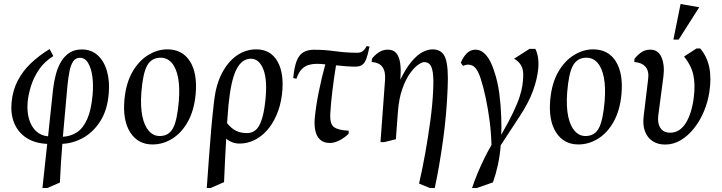

<svg xmlns="http://www.w3.org/2000/svg" viewBox="-20 -707 3590 955"><path d="M191.1 228 214.8 8.7Q152.4 5.7 111 -21.6Q69.6 -48.9 50.8 -94.6Q32.1 -140.3 37.5 -197.1Q43.1 -257.6 68.2 -305.8Q93.2 -354 133.8 -392.5Q174.4 -431 226.5 -462.9L245.4 -428.1Q201 -400.7 174.2 -361.3Q147.3 -321.8 134.2 -279.3Q121 -236.7 117.5 -199.4Q113.5 -152.7 124.3 -115.2Q135.1 -77.7 159.2 -54.9Q183.2 -32.2 219.1 -28.9L244 -264Q248.7 -303.4 258.3 -338.7Q267.9 -373.9 284.6 -401.5Q301.4 -429 326.4 -445Q351.5 -461 386.4 -461Q434.8 -461 466.7 -431.3Q498.6 -401.7 512.4 -351.9Q526.2 -302.1 520.9 -241.9Q514 -159.2 479 -104.4Q443.9 -49.6 394 -21.8Q344.1 6 290.1 8.5Q286.1 55.6 283.1 103.7Q280.1 151.9 278 200.9L215.9 228ZM292.7 -26.7Q331.1 -28.9 361.9 -48.4Q392.6 -68 413.2 -113.4Q433.8 -158.7 440.5 -234.6Q445 -283 439.6 -324.8Q434.2 -366.6 418.7 -393.1Q403.2 -419.6 377.5 -419.6Q356.1 -419.6 343.8 -401.4Q331.6 -383.2 325.5 -351.7Q319.4 -320.3 315.4 -279.9Z M738.4 11.5Q666.3 11.5 627.8 -48.5Q589.2 -108.6 599.1 -213.6Q607.1 -294.4 638.7 -349.3Q670.3 -404.2 716.5 -432.8Q762.7 -461.5 812.4 -461.5Q887.3 -461.5 925.1 -401.6Q962.8 -341.6 953 -236.4Q945.1 -156.4 914 -101.1Q882.9 -45.8 836.8 -17.2Q790.7 11.5 738.4 11.5ZM774.5 -30.4Q819.3 -30.4 840.4 -69.2Q861.5 -107.9 869.5 -204.4Q875.1 -274.4 865.5 -322.4Q855.8 -370.3 833.6 -395.1Q811.3 -420 778.9 -420Q733.9 -420 712.2 -381.3Q690.5 -342.7 683 -246.4Q678 -176 688.2 -127.9Q698.5 -79.9 721 -55.1Q743.5 -30.4 774.5 -30.4Z M1008.5 228Q1014.1 154 1019 82.5Q1023.9 11 1030.2 -60.8Q1036.6 -132.7 1045.1 -206.5Q1054.4 -286.2 1084.2 -343.4Q1114.1 -400.6 1158.2 -431.1Q1202.2 -461.5 1254.5 -461.5Q1326.5 -461.5 1360.7 -400.7Q1394.9 -339.8 1382.4 -236Q1374.9 -179.1 1355.2 -134.1Q1335.5 -89 1307.2 -57.6Q1279 -26.2 1244.2 -9.6Q1209.4 7.1 1171.9 7.1Q1152 7.1 1135.3 0.6Q1118.6 -5.8 1105.1 -17.3Q1102.3 28.2 1099.6 83.4Q1097 138.5 1094.4 199L1027.6 228ZM1208.5 -45Q1232.5 -45 1250.2 -58.9Q1267.9 -72.8 1280.3 -107.6Q1292.8 -142.4 1299.5 -203.4Q1311.2 -306.6 1290.3 -360.8Q1269.4 -415 1227.9 -415Q1182.7 -415 1155.5 -360.9Q1128.4 -306.8 1116.4 -184Q1113.2 -150.1 1109.4 -94.8Q1130.1 -68.4 1153.6 -56.7Q1177.1 -45 1208.5 -45Z M1620.4 4.1Q1589.9 4.1 1572.2 -12.4Q1554.5 -28.9 1548.6 -56.6Q1542.7 -84.2 1545.4 -117.4Q1551.9 -184.1 1566.2 -253.3Q1580.4 -322.5 1598.1 -386.9Q1584.9 -388.5 1573.4 -389Q1562 -389.5 1554 -389.5Q1535.6 -389.5 1516.6 -384.4Q1497.6 -379.3 1481.5 -363.5Q1465.5 -347.7 1454.5 -315.5L1438.5 -318.5Q1443.5 -371.9 1455.2 -402.8Q1466.9 -433.6 1488.3 -446.6Q1509.6 -459.6 1542 -459.6Q1593.7 -459.6 1648.5 -452.1Q1703.2 -444.6 1757.4 -444.6Q1774 -444.6 1784.8 -453.1Q1795.5 -461.7 1804 -477.6L1817.9 -475.6Q1810.3 -436.6 1802.1 -414.6Q1793.8 -392.7 1781.2 -384.1Q1768.7 -375.5 1746.9 -375.5Q1727.2 -375.5 1701.7 -377.4Q1676.2 -379.3 1651.3 -382Q1640.5 -315.6 1632.8 -251.4Q1625.1 -187.3 1622.9 -141.5Q1619.9 -89.8 1641.9 -74.4Q1663.9 -58.9 1714.9 -56.9L1713.5 -41Q1693.8 -22 1668.9 -8.9Q1644 4.1 1620.4 4.1Z M2117.5 228 2064.4 206Q2080 139 2094.7 57.5Q2109.3 -24 2120.4 -106Q2131.4 -188 2134.4 -255Q2137.4 -314.1 2132.9 -344.9Q2128.4 -375.8 2117.6 -386.9Q2106.9 -398.1 2090 -398.1Q2078.4 -398.1 2058.8 -384.2Q2039.2 -370.3 2018.2 -340.6Q1997.2 -310.8 1980.8 -263.9Q1964.3 -217 1959.2 -151.1L1949 -14.4L1890.6 0H1872.5L1895.1 -307.5Q1898.7 -351.4 1882.1 -373.9Q1865.5 -396.5 1828.6 -398.5L1830 -414.5Q1842.6 -432.1 1863 -446Q1883.4 -460 1909 -460Q1937.6 -460 1951.8 -442Q1966 -423.9 1970.4 -393.5Q1974.8 -363.1 1972 -325.5L1971 -310.4Q2000.2 -369.7 2028.7 -402.7Q2057.1 -435.7 2083.2 -448.6Q2109.3 -461.5 2131.4 -461.5Q2180.4 -461.5 2196 -416.7Q2211.5 -372 2206.5 -268Q2201.5 -138 2183.5 -8.5Q2165.5 121 2142.5 228Z M2328 228Q2339.2 193.9 2356.1 153.3Q2373 112.8 2391.5 75.7Q2409.9 38.6 2424.5 14.6Q2423.2 -44.1 2415.6 -103.7Q2408 -163.3 2396.4 -217.8Q2384.8 -272.4 2371.6 -314Q2359.3 -352.3 2344.9 -368.9Q2330.5 -385.6 2307.6 -385.6Q2297.7 -385.6 2282.9 -379.6L2272 -394.9Q2283 -422.6 2301.5 -441.3Q2320 -460 2345 -460Q2373 -460 2396.8 -434Q2420.7 -407.9 2438 -353.1Q2455.8 -301.4 2463.5 -242Q2471.1 -182.6 2473 -128.4Q2474.8 -74.1 2473.2 -36.6Q2511.5 -103.2 2533.1 -148.9Q2554.7 -194.6 2564.7 -226.2Q2574.8 -257.8 2578.1 -280.7Q2581.4 -303.5 2582.4 -324.5Q2584.2 -359.7 2572.3 -380.9Q2560.4 -402.1 2537 -415L2614 -464H2642.5Q2650.8 -449.1 2655.4 -424.4Q2659.9 -399.6 2657.4 -367Q2652.5 -315 2631.3 -255.9Q2610 -196.8 2564 -127.1L2470.6 15.5Q2466.6 66 2456.7 112Q2446.9 157.9 2432 200L2352.1 228Z M2856.4 11.5Q2784.3 11.5 2745.8 -48.5Q2707.2 -108.6 2717.1 -213.6Q2725.1 -294.4 2756.7 -349.3Q2788.3 -404.2 2834.5 -432.8Q2880.7 -461.5 2930.4 -461.5Q3005.3 -461.5 3043.1 -401.6Q3080.8 -341.6 3071 -236.4Q3063.1 -156.4 3032 -101.1Q3000.9 -45.8 2954.8 -17.2Q2908.7 11.5 2856.4 11.5ZM2892.5 -30.4Q2937.3 -30.4 2958.4 -69.2Q2979.5 -107.9 2987.5 -204.4Q2993.1 -274.4 2983.5 -322.4Q2973.8 -370.3 2951.6 -395.1Q2929.3 -420 2896.9 -420Q2851.9 -420 2830.2 -381.3Q2808.5 -342.7 2801 -246.4Q2796 -176 2806.2 -127.9Q2816.5 -79.9 2839 -55.1Q2861.5 -30.4 2892.5 -30.4Z M3288 12Q3252 12 3226.1 -4.9Q3200.1 -21.7 3187.9 -54.2Q3175.8 -86.6 3182 -132.5L3204 -315.1Q3209 -354.1 3190 -375.3Q3170.9 -396.5 3135 -398.5L3136 -414.5Q3150 -432.7 3169.3 -446.4Q3188.7 -460 3214.4 -460Q3254.7 -460 3270.9 -420.6Q3287.1 -381.1 3279.5 -324.1L3253.9 -129.9Q3249.9 -91.9 3265.5 -69.4Q3281.2 -46.9 3313.5 -46.9Q3337.9 -46.9 3357.6 -59.6Q3377.3 -72.3 3391.9 -96.2Q3406.5 -120 3416.4 -152.5Q3426.3 -185 3431.1 -224.5Q3438.9 -288.9 3428.2 -336Q3417.4 -383.2 3382.5 -425.9L3444.4 -465.9H3462.9Q3496.8 -425.9 3507.9 -372.1Q3519 -318.3 3508 -247.6Q3500.6 -199.4 3481.4 -153.3Q3462.3 -107.3 3433 -70Q3403.8 -32.8 3367.1 -10.4Q3330.4 12 3288 12ZM3329.5 -510.1 3365.1 -687 3458 -671 3355.6 -510.1Z"/></svg>

Font: Ancizar Serif Light
Style: Italic
Weight: 300
Italic angle: -4°
Designer: Cesar Puertas, Viviana Monsalve, Julian Moncada, Julian Prieto, Jose Castro, Felipe Aragon, Mariel Hernandez, Sara Alarc
Version: Version 8.100